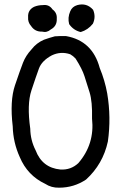

<svg xmlns="http://www.w3.org/2000/svg" viewBox="-20 -828 540 877"><path d="M333 -804.7Q376 -816.4 405.3 -783.2Q418.9 -751 404.3 -719.7Q381.8 -691.4 348.6 -681.6Q315.4 -689.5 295.9 -717.8Q288.1 -747.1 300.8 -776.4Q309.6 -797.9 333 -804.7ZM135.7 -796.9Q154.3 -804.7 175.8 -804.7Q204.1 -808.6 219.7 -785.2Q241.2 -769.5 239.3 -743.2Q241.2 -709 211.9 -693.4Q194.3 -677.7 171.9 -683.6Q139.6 -682.6 122.1 -709Q106.4 -726.6 108.4 -750Q106.4 -782.2 135.7 -796.9ZM230.5 -662.1Q256.8 -664.1 282.2 -663.1Q402.3 -641.6 435.5 -517.6Q459 -460.9 469.7 -401.4Q488.3 -291 472.7 -181.6Q450.2 -78.1 373 -7.8Q317.4 29.3 250 29.3Q214.8 30.3 186.5 11.7Q105.5 -26.4 70.3 -110.4Q40 -176.8 38.1 -251Q24.4 -367.2 48.3 -438Q72.3 -508.8 85 -541.5Q97.7 -574.2 124 -602.5Q146.5 -631.8 180.7 -646.5Q205.1 -655.3 230.5 -662.1ZM300.8 -580.1Q257.8 -594.7 216.8 -575.2Q170.9 -550.8 157.7 -514.6Q144.5 -478.5 123.5 -415Q102.5 -351.6 118.2 -240.2Q119.1 -187.5 142.6 -141.6Q172.9 -61.5 255.9 -53.7Q303.7 -50.8 337.9 -83Q413.1 -169.9 400.4 -286.1Q402.3 -364.3 389.2 -406.2Q376 -448.2 365.7 -480.5Q355.5 -512.7 325.2 -560.5Q314.5 -572.3 300.8 -580.1Z"/></svg>

Font: NaikaiFont
Style: Regular
Weight: 400
Version: Version 1.67